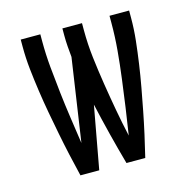

<svg xmlns="http://www.w3.org/2000/svg" viewBox="-83 -600 667 681"><g transform="rotate(-15 250.0 -260.0)"><path d="M200 0H131Q121 -41 112 -81.5Q103 -122 95 -163Q87 -204 79.5 -245Q72 -286 66 -327.5Q60 -369 55.5 -410.5Q51 -452 51 -494V-520H123V-494Q123 -446 127.5 -398Q132 -350 137.5 -302Q143 -254 150 -206Q157 -158 164 -110L209 -414Q207 -434 205.5 -454Q204 -474 204 -494V-520H276V-494Q276 -443 282 -392.5Q288 -342 296 -291.5Q304 -241 313 -191Q322 -141 333 -92Q341 -142 348 -192Q355 -242 361.5 -292Q368 -342 372.5 -392.5Q377 -443 377 -494V-520H449V-494Q449 -452 444.5 -410.5Q440 -369 434 -327.5Q428 -286 420.5 -245Q413 -204 405 -163Q397 -122 388 -81.5Q379 -41 369 0H300Q284 -57 269.5 -114.5Q255 -172 242 -230Z"/></g></svg>

Font: Iosevka srxl
Style: Regular
Weight: 400
Monospace: yes
Designer: Belleve Invis
Foundry: Belleve Invis
Version: Version 33.0.1; ttfautohint (v1.8.3)